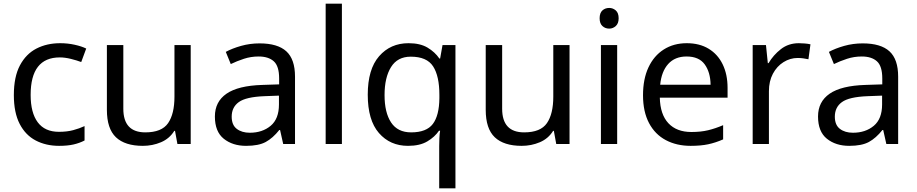

<svg xmlns="http://www.w3.org/2000/svg" viewBox="-20 -780 4966 1040"><path d="M300 10Q229 10 173.5 -19Q118 -48 86.5 -109Q55 -170 55 -265Q55 -364 88 -426Q121 -488 177.5 -517Q234 -546 306 -546Q347 -546 385 -537.5Q423 -529 447 -517L420 -444Q396 -453 364 -461Q332 -469 304 -469Q146 -469 146 -266Q146 -169 184.5 -117.5Q223 -66 299 -66Q343 -66 376.5 -75Q410 -84 438 -97V-19Q411 -5 378.5 2.5Q346 10 300 10Z M1013 -536V0H941L928 -71H924Q898 -29 852 -9.5Q806 10 754 10Q657 10 608 -36.5Q559 -83 559 -185V-536H648V-191Q648 -63 767 -63Q856 -63 890.5 -113Q925 -163 925 -257V-536Z M1386 -545Q1484 -545 1531 -502Q1578 -459 1578 -365V0H1514L1497 -76H1493Q1458 -32 1419.5 -11Q1381 10 1313 10Q1240 10 1192 -28.5Q1144 -67 1144 -149Q1144 -229 1207 -272.5Q1270 -316 1401 -320L1492 -323V-355Q1492 -422 1463 -448Q1434 -474 1381 -474Q1339 -474 1301 -461.5Q1263 -449 1230 -433L1203 -499Q1238 -518 1286 -531.5Q1334 -545 1386 -545ZM1412 -259Q1312 -255 1273.5 -227Q1235 -199 1235 -148Q1235 -103 1262.5 -82Q1290 -61 1333 -61Q1401 -61 1446 -98.5Q1491 -136 1491 -214V-262Z M1832 0H1744V-760H1832Z M2359 11Q2359 -7 2360 -31Q2361 -55 2364 -72H2358Q2335 -38 2294.5 -14Q2254 10 2190 10Q2093 10 2032.5 -59.5Q1972 -129 1972 -267Q1972 -405 2033.5 -475.5Q2095 -546 2193 -546Q2256 -546 2296 -522Q2336 -498 2360 -463H2364L2377 -536H2447V240H2359ZM2207 -63Q2290 -63 2324.5 -108.5Q2359 -154 2360 -248V-266Q2360 -368 2326 -420.5Q2292 -473 2205 -473Q2133 -473 2098 -416.5Q2063 -360 2063 -265Q2063 -170 2098.5 -116.5Q2134 -63 2207 -63Z M3065 -536V0H2993L2980 -71H2976Q2950 -29 2904 -9.5Q2858 10 2806 10Q2709 10 2660 -36.5Q2611 -83 2611 -185V-536H2700V-191Q2700 -63 2819 -63Q2908 -63 2942.5 -113Q2977 -163 2977 -257V-536Z M3280 -737Q3300 -737 3315.5 -723.5Q3331 -710 3331 -681Q3331 -653 3315.5 -639Q3300 -625 3280 -625Q3258 -625 3243 -639Q3228 -653 3228 -681Q3228 -710 3243 -723.5Q3258 -737 3280 -737ZM3323 -536V0H3235V-536Z M3700 -546Q3769 -546 3818.5 -516Q3868 -486 3894.5 -431.5Q3921 -377 3921 -304V-251H3554Q3556 -160 3600.5 -112.5Q3645 -65 3725 -65Q3776 -65 3815.5 -74.5Q3855 -84 3897 -102V-25Q3856 -7 3816 1.5Q3776 10 3721 10Q3645 10 3586.5 -21Q3528 -52 3495.5 -113.5Q3463 -175 3463 -264Q3463 -352 3492.5 -415Q3522 -478 3575.5 -512Q3629 -546 3700 -546ZM3699 -474Q3636 -474 3599.5 -433.5Q3563 -393 3556 -321H3829Q3828 -389 3797 -431.5Q3766 -474 3699 -474Z M4307 -546Q4322 -546 4339.5 -544.5Q4357 -543 4370 -540L4359 -459Q4346 -462 4330.5 -464Q4315 -466 4301 -466Q4260 -466 4224 -443.5Q4188 -421 4166.5 -380.5Q4145 -340 4145 -286V0H4057V-536H4129L4139 -438H4143Q4169 -482 4210 -514Q4251 -546 4307 -546Z M4653 -545Q4751 -545 4798 -502Q4845 -459 4845 -365V0H4781L4764 -76H4760Q4725 -32 4686.5 -11Q4648 10 4580 10Q4507 10 4459 -28.5Q4411 -67 4411 -149Q4411 -229 4474 -272.5Q4537 -316 4668 -320L4759 -323V-355Q4759 -422 4730 -448Q4701 -474 4648 -474Q4606 -474 4568 -461.5Q4530 -449 4497 -433L4470 -499Q4505 -518 4553 -531.5Q4601 -545 4653 -545ZM4679 -259Q4579 -255 4540.5 -227Q4502 -199 4502 -148Q4502 -103 4529.5 -82Q4557 -61 4600 -61Q4668 -61 4713 -98.5Q4758 -136 4758 -214V-262Z"/></svg>

Font: Noto Sans Grantha
Style: Regular
Weight: 400
Designer: Monotype Design Team
Foundry: Monotype Imaging Inc.
Version: Version 2.003; ttfautohint (v1.8.4.7-5d5b)